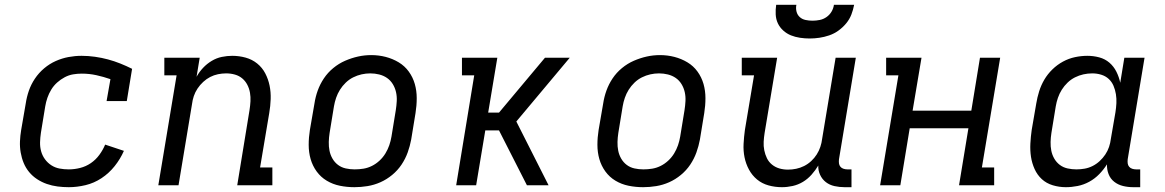

<svg xmlns="http://www.w3.org/2000/svg" viewBox="-20 -770 4840 798"><path d="M266 8Q242 8 219 5Q196 2 174.5 -5.5Q153 -13 134 -25.5Q115 -38 101 -55Q87 -72 78.5 -92.5Q70 -113 66 -136Q62 -159 63 -182.5Q64 -206 68 -230L87 -340Q91 -367 100 -393Q109 -419 125 -443Q141 -467 163.5 -486Q186 -505 212 -516.5Q238 -528 265 -533Q292 -538 319 -538Q347 -538 375 -534Q403 -530 429 -523Q455 -516 480 -506Q505 -496 529 -484L507 -350H423L439 -441Q410 -451 380.5 -457.5Q351 -464 320 -464Q302 -464 284 -461Q266 -458 249 -449Q232 -440 217.5 -427Q203 -414 193 -397.5Q183 -381 177 -363.5Q171 -346 168 -328L150 -218Q147 -198 146.5 -178.5Q146 -159 151 -141Q156 -123 167 -108Q178 -93 193.5 -83Q209 -73 227.5 -69.5Q246 -66 266 -66Q289 -66 313 -72Q337 -78 357.5 -92Q378 -106 393 -126.5Q408 -147 417 -169L495 -143Q480 -109 456.5 -79.5Q433 -50 402 -29.5Q371 -9 335.5 -0.5Q300 8 266 8Z M638 0 714 -457H663V-530H810L797 -451Q808 -471 824 -488Q840 -505 860 -517Q880 -529 902 -533.5Q924 -538 945 -538Q974 -538 1001 -530.5Q1028 -523 1049 -506Q1070 -489 1082.5 -465Q1095 -441 1100.5 -414Q1106 -387 1105 -358Q1104 -329 1099 -300L1061 -74H1112V0H966L1017 -312Q1020 -331 1021 -349Q1022 -367 1019 -384.5Q1016 -402 1008 -417.5Q1000 -433 987 -444Q974 -455 956.5 -460Q939 -465 920 -465Q903 -465 886 -461.5Q869 -458 853.5 -450Q838 -442 824.5 -429.5Q811 -417 801 -402Q791 -387 785.5 -370.5Q780 -354 778 -337L722 0Z M1453 8Q1422 8 1392.5 2Q1363 -4 1338 -19Q1313 -34 1296 -57.5Q1279 -81 1271 -109Q1263 -137 1263 -168Q1263 -199 1268 -230L1287 -340Q1291 -367 1300.5 -393.5Q1310 -420 1326 -444Q1342 -468 1365 -487Q1388 -506 1414.5 -517.5Q1441 -529 1468 -535Q1495 -541 1523 -541Q1554 -541 1583 -533.5Q1612 -526 1637 -511Q1662 -496 1679 -472.5Q1696 -449 1704 -421Q1712 -393 1712 -362Q1712 -331 1707 -300L1689 -190Q1684 -163 1674.5 -136.5Q1665 -110 1649 -86Q1633 -62 1610 -43Q1587 -24 1561 -12.5Q1535 -1 1507.5 3.5Q1480 8 1453 8ZM1454 -66Q1473 -66 1491 -69Q1509 -72 1526 -80.5Q1543 -89 1557.5 -102.5Q1572 -116 1582 -132.5Q1592 -149 1598 -166.5Q1604 -184 1607 -202L1625 -312Q1628 -331 1629 -350Q1630 -369 1626 -387Q1622 -405 1612.5 -420.5Q1603 -436 1588.5 -446Q1574 -456 1556 -460.5Q1538 -465 1519 -465Q1501 -465 1483 -461Q1465 -457 1448 -448.5Q1431 -440 1417 -426.5Q1403 -413 1393 -397Q1383 -381 1377 -363.5Q1371 -346 1368 -328L1350 -218Q1347 -199 1346.5 -180Q1346 -161 1349.5 -143.5Q1353 -126 1362 -110.5Q1371 -95 1385 -84.5Q1399 -74 1417 -70Q1435 -66 1454 -66Z M1876 0 1951 -457H1900V-530H2047L2009 -302H2054L2245 -530H2348L2126 -265L2260 0H2170L2054 -228H1997L1959 0Z M2653 8Q2622 8 2592.5 2Q2563 -4 2538 -19Q2513 -34 2496 -57.5Q2479 -81 2471 -109Q2463 -137 2463 -168Q2463 -199 2468 -230L2487 -340Q2491 -367 2500.5 -393.5Q2510 -420 2526 -444Q2542 -468 2565 -487Q2588 -506 2614.5 -517.5Q2641 -529 2668 -535Q2695 -541 2723 -541Q2754 -541 2783 -533.5Q2812 -526 2837 -511Q2862 -496 2879 -472.5Q2896 -449 2904 -421Q2912 -393 2912 -362Q2912 -331 2907 -300L2889 -190Q2884 -163 2874.5 -136.5Q2865 -110 2849 -86Q2833 -62 2810 -43Q2787 -24 2761 -12.5Q2735 -1 2707.5 3.5Q2680 8 2653 8ZM2654 -66Q2673 -66 2691 -69Q2709 -72 2726 -80.5Q2743 -89 2757.5 -102.5Q2772 -116 2782 -132.5Q2792 -149 2798 -166.5Q2804 -184 2807 -202L2825 -312Q2828 -331 2829 -350Q2830 -369 2826 -387Q2822 -405 2812.5 -420.5Q2803 -436 2788.5 -446Q2774 -456 2756 -460.5Q2738 -465 2719 -465Q2701 -465 2683 -461Q2665 -457 2648 -448.5Q2631 -440 2617 -426.5Q2603 -413 2593 -397Q2583 -381 2577 -363.5Q2571 -346 2568 -328L2550 -218Q2547 -199 2546.5 -180Q2546 -161 2549.5 -143.5Q2553 -126 2562 -110.5Q2571 -95 2585 -84.5Q2599 -74 2617 -70Q2635 -66 2654 -66Z M3230 8Q3201 8 3174 0.5Q3147 -7 3126.5 -24Q3106 -41 3093 -65Q3080 -89 3074.5 -116Q3069 -143 3070.5 -172Q3072 -201 3076 -230L3114 -457H3063V-530H3210L3158 -218Q3155 -199 3154 -181Q3153 -163 3156.5 -145.5Q3160 -128 3167.5 -112.5Q3175 -97 3188.5 -86Q3202 -75 3219 -70Q3236 -65 3255 -65Q3272 -65 3289 -68.5Q3306 -72 3322 -80Q3338 -88 3351.5 -100.5Q3365 -113 3374.5 -128Q3384 -143 3389.5 -159.5Q3395 -176 3397 -193L3453 -530H3537L3467 -108Q3466 -99 3467 -91Q3468 -83 3473 -77Q3478 -71 3486 -68.5Q3494 -66 3502 -66H3519V8H3490Q3469 8 3448.5 3.5Q3428 -1 3412.5 -13Q3397 -25 3388.5 -43.5Q3380 -62 3381 -82Q3369 -62 3353 -44Q3337 -26 3317 -14Q3297 -2 3274.5 3Q3252 8 3230 8ZM3345 -610Q3325 -610 3305 -613Q3285 -616 3267.5 -623Q3250 -630 3235.5 -643Q3221 -656 3213 -673Q3205 -690 3204 -710Q3203 -730 3206 -750H3290Q3287 -736 3290.5 -722Q3294 -708 3304 -699Q3314 -690 3328 -687Q3342 -684 3357 -684Q3372 -684 3387 -687Q3402 -690 3415 -699Q3428 -708 3436 -721.5Q3444 -735 3446 -750H3530Q3526 -729 3518.5 -709.5Q3511 -690 3497 -673Q3483 -656 3465 -643Q3447 -630 3426.5 -623Q3406 -616 3385.5 -613Q3365 -610 3345 -610Z M3638 0 3714 -457H3663V-530H3810L3773 -310H4017L4053 -530H4137L4061 -74H4112V0H3966L4005 -237H3761L3722 0Z M4410 8Q4410 8 4410 8Q4410 8 4410 8Q4382 8 4355.5 0Q4329 -8 4310 -25.5Q4291 -43 4280 -67.5Q4269 -92 4265 -118.5Q4261 -145 4262.5 -173.5Q4264 -202 4268 -230L4287 -340Q4291 -365 4299 -390.5Q4307 -416 4320.5 -439Q4334 -462 4354 -481.5Q4374 -501 4398 -514Q4422 -527 4448 -532.5Q4474 -538 4499 -538Q4525 -538 4549 -531.5Q4573 -525 4591 -509.5Q4609 -494 4620 -472Q4631 -450 4636 -426L4653 -530H4737L4667 -108Q4666 -99 4667 -91Q4668 -83 4673 -77Q4678 -71 4686 -68.5Q4694 -66 4702 -66H4719V8H4690Q4668 8 4647.5 3Q4627 -2 4611 -14.5Q4595 -27 4587.5 -46.5Q4580 -66 4581 -87Q4567 -65 4548.5 -46Q4530 -27 4507 -14.5Q4484 -2 4459 3Q4434 8 4410 8ZM4454 -66Q4471 -66 4488 -69Q4505 -72 4521 -80Q4537 -88 4550.5 -100.5Q4564 -113 4574 -128Q4584 -143 4589.5 -159.5Q4595 -176 4597 -193L4616 -303Q4619 -322 4620 -341Q4621 -360 4618 -378.5Q4615 -397 4608 -413.5Q4601 -430 4588 -442Q4575 -454 4557 -459.5Q4539 -465 4520 -465Q4501 -465 4483 -461Q4465 -457 4448 -448.5Q4431 -440 4417 -426.5Q4403 -413 4393 -397Q4383 -381 4377 -363.5Q4371 -346 4368 -328L4350 -218Q4347 -199 4346.5 -180Q4346 -161 4349.5 -143.5Q4353 -126 4362 -110.5Q4371 -95 4385 -84.5Q4399 -74 4417 -70Q4435 -66 4454 -66Z"/></svg>

Font: Iosevka Curly Slab Extended
Style: Italic
Weight: 400
Width: 7
Italic angle: -9°
Monospace: yes
Designer: Belleve Invis
Foundry: Belleve Invis
Version: Version 11.1.0; ttfautohint (v1.8.3)